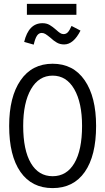

<svg xmlns="http://www.w3.org/2000/svg" viewBox="-20 -954 540 985"><path d="M27 -308Q27 -457 85.5 -542Q144 -627 250 -627Q356 -627 414.5 -542Q473 -457 473 -308Q473 -155 415 -72Q357 11 250 11Q143 11 85 -72Q27 -155 27 -308ZM401 -308Q401 -427 361 -496.5Q321 -566 250 -566Q179 -566 139 -496.5Q99 -427 99 -308Q99 -184 138.5 -117Q178 -50 250 -50Q322 -50 361.5 -117Q401 -184 401 -308ZM393 -797Q357 -726 309 -726Q288 -726 271.5 -735.5Q255 -745 238 -761Q222 -774 213 -779.5Q204 -785 194 -785Q179 -785 169.5 -770.5Q160 -756 153 -725L104 -739Q127 -835 198 -835Q219 -835 234.5 -826Q250 -817 268 -801Q280 -790 288.5 -784.5Q297 -779 306 -779Q319 -779 328 -788.5Q337 -798 347 -821ZM118 -934H372V-878H118Z"/></svg>

Font: Vazir Code FD
Style: Code-FD
Weight: 400
Foundry: DejaVu fonts team - Redesigned by Saber Rastikerdar
Version: Version 1.1.2